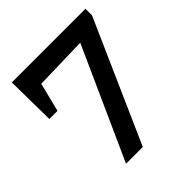

<svg xmlns="http://www.w3.org/2000/svg" viewBox="-170 -731 850 850"><g transform="rotate(-45 255.0 -306.0)"><path d="M37 -380 34 -612H146L88 -380ZM60 -514V-612H443V-524ZM495 -571 242 0H137L413 -612H495Z"/></g></svg>

Font: Piazzolla Thin
Style: Bold
Weight: 700
Version: Version 2.005